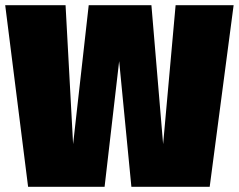

<svg xmlns="http://www.w3.org/2000/svg" viewBox="-26 -718 918 738"><path d="M872 -698H649L601 -164L556 -698H315L255 -164L226 -698H-6L82 0H376L432 -483L479 0H780Z"/></svg>

Font: Fira Sans Ultra
Style: Regular
Weight: 950
Designer: Carrois Corporate & Edenspiekermann AG
Foundry: Carrois Corporate GbR & Edenspiekermann AG
Version: Version 4.203;PS 004.203;hotconv 1.0.88;makeotf.lib2.5.64775